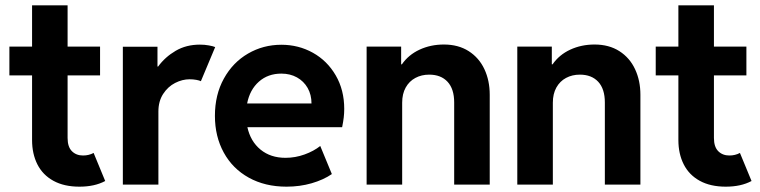

<svg xmlns="http://www.w3.org/2000/svg" viewBox="-20 -700 2882 728"><path d="M101.6 -168.9V-414.1H15.6V-523.4H101.6V-679.7H236.3V-523.4H359.4V-414.1H236.3V-176.8Q236.3 -143.1 252.7 -126.7Q269 -110.4 294.9 -110.4Q316.9 -110.4 335 -120.1L378.9 -13.7Q338.9 7.8 281.2 7.8Q223.1 7.8 182.6 -14.4Q142.1 -36.6 121.8 -76.7Q101.6 -116.7 101.6 -168.9Z M445.8 -522.9H577.1V-447.8H579.6Q606 -483.9 646 -507.3Q686 -530.8 737.8 -530.8Q755.9 -530.8 772 -527.8Q788.1 -524.9 795.9 -521.5L741.7 -392.1Q736.3 -395 724.4 -397.2Q712.4 -399.4 698.7 -399.4Q671.4 -399.4 644 -385.5Q616.7 -371.6 598.6 -343.8Q580.6 -315.9 580.6 -277.3V0H445.8Z M794.9 -260.7Q794.9 -340.8 828.9 -402.1Q862.8 -463.4 920.4 -496.8Q978 -530.3 1046.9 -530.3Q1111.8 -530.3 1166.3 -500Q1220.7 -469.7 1252.9 -414.3Q1285.2 -358.9 1285.2 -287.1Q1285.2 -270.5 1283.4 -255.1Q1281.7 -239.7 1277.3 -217.8H918Q929.7 -164.1 967.8 -132.8Q1005.9 -101.6 1062.5 -101.6Q1099.6 -101.6 1134.8 -114.3Q1169.9 -127 1194.3 -146.5L1238.3 -40Q1206.5 -18.1 1161.6 -5.1Q1116.7 7.8 1066.4 7.8Q984.9 7.8 923.3 -26.4Q861.8 -60.5 828.4 -121.6Q794.9 -182.6 794.9 -260.7ZM1161.1 -307.6Q1161.1 -340.8 1146.5 -366.5Q1131.8 -392.1 1106 -406.5Q1080.1 -420.9 1046.9 -420.9Q996.1 -420.9 961.7 -390.4Q927.2 -359.9 917 -307.6Z M1370.1 -523.4H1501V-456.1H1503.9Q1528.8 -492.2 1570.8 -511.7Q1612.8 -531.2 1663.1 -531.2Q1717.8 -531.2 1757.1 -506.1Q1796.4 -481 1816.7 -437.7Q1836.9 -394.5 1836.9 -340.8V0H1702.1V-311.5Q1702.1 -362.8 1677 -389.9Q1651.9 -417 1607.4 -417Q1578.1 -417 1554.9 -404.5Q1531.7 -392.1 1518.3 -368.2Q1504.9 -344.2 1504.9 -310.5V0H1370.1Z M1941.4 -523.4H2072.3V-456.1H2075.2Q2100.1 -492.2 2142.1 -511.7Q2184.1 -531.2 2234.4 -531.2Q2289.1 -531.2 2328.4 -506.1Q2367.7 -481 2387.9 -437.7Q2408.2 -394.5 2408.2 -340.8V0H2273.4V-311.5Q2273.4 -362.8 2248.3 -389.9Q2223.1 -417 2178.7 -417Q2149.4 -417 2126.2 -404.5Q2103 -392.1 2089.6 -368.2Q2076.2 -344.2 2076.2 -310.5V0H1941.4Z M2552.2 -168.9V-414.1H2466.3V-523.4H2552.2V-679.7H2687V-523.4H2810.1V-414.1H2687V-176.8Q2687 -143.1 2703.4 -126.7Q2719.7 -110.4 2745.6 -110.4Q2767.6 -110.4 2785.6 -120.1L2829.6 -13.7Q2789.6 7.8 2731.9 7.8Q2673.8 7.8 2633.3 -14.4Q2592.8 -36.6 2572.5 -76.7Q2552.2 -116.7 2552.2 -168.9Z"/></svg>

Font: Reddit Sans
Style: Bold
Weight: 700
Designer: Stephen Hutchings
Foundry: Reddit
Version: Version 1.013